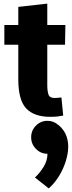

<svg xmlns="http://www.w3.org/2000/svg" viewBox="-20 -638 397 1060"><path d="M319 -100 329 0Q314 3 298 5Q282 7 257 7Q169 7 125 -39Q81 -85 81 -200V-391H4V-500H81V-600L241 -618V-500H341L339 -391H241V-167Q241 -136 247.5 -116.5Q254 -97 282 -97Q291 -97 299 -98Q307 -99 319 -100ZM242 211Q205 211 178.5 184Q152 157 152 120Q152 82 178.5 55.5Q205 29 242 29Q277 29 303 53V52Q336 80 348 116.5Q360 153 355.5 193.5Q351 234 335.5 274Q320 314 297 347.5Q274 381 249 402L173 342Q199 318 220.5 283.5Q242 249 242 211Z"/></svg>

Font: Epunda Sans ExtraBold
Style: Regular
Weight: 800
Designer: Simon Atzbach
Foundry: typofactur
Version: Version 2.204; ttfautohint (v1.8.4.7-5d5b)